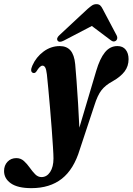

<svg xmlns="http://www.w3.org/2000/svg" viewBox="-139 -680 654 946"><path d="M335 -330.5Q353 -391.5 378 -422.2Q403 -453 439.5 -453Q466.5 -453 480.5 -435Q494.5 -417 494.5 -388.5Q494.5 -354 475 -328Q455.5 -302 415 -279Q380.5 -260.5 361 -235.5Q341.5 -210.5 326 -160.5L254 57Q224.5 154.5 165.5 200.8Q106.5 247 15.5 247Q-51.5 247 -85.2 223.5Q-119 200 -119 162.5Q-119 135 -102 117Q-85 99 -58.5 99Q-37 99 -21.2 113.2Q-5.5 127.5 7.5 146Q20.5 164.5 34.2 178.5Q48 192.5 65.5 192.5Q91.5 192.5 108 167.5Q124.5 142.5 124.5 100.5Q124.5 84 122 44.8Q119.5 5.5 115.8 -45.2Q112 -96 107.5 -148.2Q103 -200.5 98.8 -244.8Q94.5 -289 92 -313.5Q89 -338.5 83.8 -347.5Q78.5 -356.5 70.5 -356.5Q57.5 -356.5 40.5 -328Q32.5 -316.5 22 -321.5Q8 -328.5 20.5 -357Q39 -399 75.5 -426Q112 -453 155.5 -453Q189.5 -453 208.2 -431.5Q227 -410 231.5 -364Q234.5 -333.5 238.2 -281.2Q242 -229 245.8 -168.2Q249.5 -107.5 252 -51ZM175.5 -480Q153.5 -468.5 145 -479.5Q137 -491.5 154 -507L292 -635.5Q304.5 -646.5 314.2 -653Q324 -659.5 336 -659.5Q348 -659.5 354.8 -653.2Q361.5 -647 367 -635.5L436 -505Q440 -497.5 438.5 -490.2Q437 -483 432.5 -479.5Q420.5 -470.5 406.5 -482L313.5 -552Z"/></svg>

Font: Fraunces 144pt Soft
Style: Bold Italic
Weight: 700
Italic angle: -16°
Version: Version 1.000;[b76b70a41]